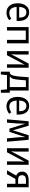

<svg xmlns="http://www.w3.org/2000/svg" viewBox="1947 -2526 727 4662"><g transform="rotate(90 2311.0 -194.5)"><path d="M489 -280Q489 -256 487 -234H148Q161 -57 295 -57Q365 -57 433 -104L470 -54Q388 12 289 12Q181 12 120 -60Q59 -132 59 -258Q59 -383 117.5 -460.5Q176 -538 275 -538Q379 -538 434 -469.5Q489 -401 489 -280ZM406 -296V-304Q406 -471 277 -471Q158 -471 148 -296Z M947 0V-457H721V0H637V-526H1031V0Z M1624 -526V0H1541V-258Q1541 -356 1551 -431L1320 0H1221V-526H1304V-272Q1304 -179 1295 -98L1523 -526Z M2178 -68H2232V149H2163L2149 0H1803L1788 149H1720V-68H1756Q1781 -84 1793.5 -101.5Q1806 -119 1819.5 -174.5Q1833 -230 1840 -329L1854 -526H2178ZM2094 -68V-459H1930L1921 -340Q1911 -202 1894 -150.5Q1877 -99 1832 -68Z M2762 -280Q2762 -256 2760 -234H2421Q2434 -57 2568 -57Q2638 -57 2706 -104L2743 -54Q2661 12 2562 12Q2454 12 2393 -60Q2332 -132 2332 -258Q2332 -383 2390.5 -460.5Q2449 -538 2548 -538Q2652 -538 2707 -469.5Q2762 -401 2762 -280ZM2679 -296V-304Q2679 -471 2550 -471Q2431 -471 2421 -296Z M3374 -526 3421 0H3339L3314 -262Q3308 -332 3308 -444L3182 -60H3102L2983 -443Q2983 -318 2978 -263L2958 0H2877L2924 -526H3032L3143 -144L3263 -526Z M3981 -526V0H3898V-258Q3898 -356 3908 -431L3677 0H3578V-526H3661V-272Q3661 -179 3652 -98L3880 -526Z M4354 -526H4527V0H4443V-205H4323L4209 0H4115L4242 -224Q4146 -264 4146 -367Q4146 -444 4200.5 -485Q4255 -526 4354 -526ZM4349 -270H4443V-461H4353Q4234 -461 4234 -367Q4234 -316 4261.5 -293Q4289 -270 4349 -270Z"/></g></svg>

Font: FiraGO Book
Style: Regular
Weight: 350
Designer: bBox Type
Foundry: bBox Type GmbH
Version: Version 1.001;PS 001.001;hotconv 1.0.88;makeotf.lib2.5.64775